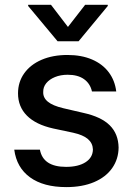

<svg xmlns="http://www.w3.org/2000/svg" viewBox="-20 -765 550 796"><path d="M260.7 -455.1Q231.4 -455.1 208 -445.6Q184.6 -436 171.6 -419.9Q158.7 -403.8 159.2 -383.8Q158.2 -359.9 178.5 -343.3Q198.7 -326.7 242.2 -316.4L326.2 -296.9Q399.4 -280.8 435.1 -245.4Q470.7 -210 471.7 -153.3Q471.2 -105.5 445.1 -68.1Q418.9 -30.8 370.1 -10Q321.3 10.7 254.9 10.7Q160.2 10.7 104.5 -29.8Q48.8 -70.3 39.1 -144.5H145.5Q158.7 -73.2 253.9 -73.2Q304.7 -73.2 334.7 -92.5Q364.7 -111.8 365.2 -145.5Q364.3 -171.4 344.5 -188.5Q324.7 -205.6 283.2 -214.8L200.2 -232.4Q128.4 -248.5 91.6 -285.6Q54.7 -322.8 54.7 -377.9Q54.7 -424.8 80.3 -460.9Q106 -497.1 152.3 -517.1Q198.7 -537.1 259.8 -537.1Q317.9 -537.1 361.6 -518.3Q405.3 -499.5 430.9 -465.3Q456.5 -431.2 461.9 -385.7H361.3Q354 -418.5 328.4 -436.8Q302.7 -455.1 260.7 -455.1ZM261.7 -653.3 333 -745.1H426.8V-740.2L305.7 -593.8H218.8L96.7 -740.2V-745.1H191.4Z"/></svg>

Font: WEMIX Pretendard Medium
Style: Regular
Weight: 500
Designer: Base glyphs from Inter by Rasmus Andersson; Hangeul glyphs from Noto Sans CJK(Source Han Sans) by Jang Soo-young and Kan
Foundry: Kil Hyung-jin
Version: Version 1.000